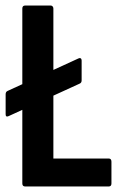

<svg xmlns="http://www.w3.org/2000/svg" viewBox="-24 -675 439 695"><path d="M6.8 -254.5Q-3.6 -250 -3.6 -261.4V-333.6Q-3.6 -343 3.8 -346L260 -463.5Q265 -466 268.2 -463.7Q271.5 -461.5 271.5 -456V-383.8Q271.5 -374.9 263.5 -371.9ZM67.2 0Q56.8 0 56.8 -10.9V-644.1Q56.8 -655 67.2 -655H159.3Q163.8 -655 166.5 -651.8Q169.2 -648.6 169.2 -644.1V-101.2H369.5Q379.4 -101.2 379.4 -89.7V-10.9Q379.4 0 369.5 0Z"/></svg>

Font: Sofia Sans Condensed
Style: Regular
Weight: 400
Designer: Botio Nikoltchev, Ani Petrova
Foundry: lettersoup
Version: Version 4.100